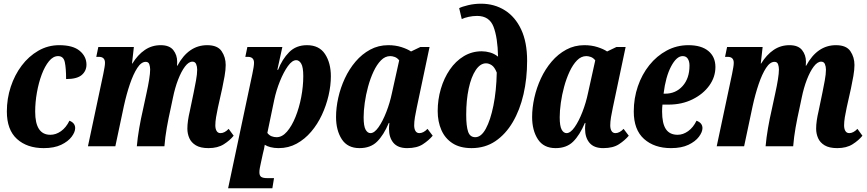

<svg xmlns="http://www.w3.org/2000/svg" viewBox="-20 -790 4684 1037"><path d="M216 10Q126 10 71.5 -39.5Q17 -89 17 -188Q17 -257 38 -321Q59 -385 97 -435.5Q135 -486 187 -516Q239 -546 300 -546Q374 -546 410.5 -515.5Q447 -485 447 -441Q447 -407 421.5 -385Q396 -363 337 -363Q337 -422 330 -454.5Q323 -487 294 -487Q267 -487 244.5 -459.5Q222 -432 205.5 -388Q189 -344 179.5 -291Q170 -238 170 -187Q170 -62 252 -62Q282 -62 309.5 -81.5Q337 -101 355 -138Q386 -126 386 -98Q386 -77 367 -51.5Q348 -26 310.5 -8Q273 10 216 10Z M1106 10Q1063 10 1038 -5Q1013 -20 1002.5 -44Q992 -68 992 -95Q992 -116 995.5 -140Q999 -164 1005 -189L1026 -290Q1032 -319 1038.5 -354.5Q1045 -390 1045 -414Q1045 -430 1039.5 -443.5Q1034 -457 1019 -457Q999 -457 979 -430.5Q959 -404 942 -360Q925 -316 914 -262L902 -205Q890 -152 881 -101Q872 -50 868 0H719Q723 -46 732 -98Q741 -150 752 -197L772 -290Q780 -326 785.5 -360Q791 -394 791 -415Q791 -429 786.5 -442.5Q782 -456 767 -456Q743 -456 721.5 -423Q700 -390 681.5 -335.5Q663 -281 649 -217L603 0H455L538 -391Q542 -412 544.5 -426Q547 -440 547 -451Q547 -483 514 -483H500L511 -536H703L693 -447H695Q724 -494 762 -520Q800 -546 848 -546Q895 -546 916 -519.5Q937 -493 937 -456Q937 -448 936 -435H938Q998 -546 1099 -546Q1155 -546 1177 -513.5Q1199 -481 1199 -439Q1199 -413 1193 -379Q1187 -345 1180 -312L1157 -209Q1151 -182 1147 -157Q1143 -132 1143 -113Q1143 -94 1150 -82.5Q1157 -71 1171 -71Q1193 -71 1215 -94L1242 -57Q1222 -32 1189 -11Q1156 10 1106 10Z M1212 227 1343 -391Q1347 -410 1349.5 -425.5Q1352 -441 1352 -451Q1352 -483 1318 -483H1305L1316 -536H1505L1478 -413H1482Q1504 -470 1541.5 -508Q1579 -546 1638 -546Q1704 -546 1735.5 -498Q1767 -450 1767 -378Q1767 -328 1754.5 -274Q1742 -220 1718.5 -169.5Q1695 -119 1660.5 -78.5Q1626 -38 1582 -14Q1538 10 1485 10Q1461 10 1441.5 5Q1422 0 1410 -8Q1407 13 1400 39L1389 90Q1386 103 1383.5 116.5Q1381 130 1381 140Q1381 159 1391 165.5Q1401 172 1422 172H1460L1451 227ZM1474 -49Q1504 -49 1530 -79Q1556 -109 1576 -158.5Q1596 -208 1607 -266Q1618 -324 1618 -379Q1618 -427 1607 -446Q1596 -465 1580 -465Q1558 -465 1535 -433Q1512 -401 1492 -351.5Q1472 -302 1461 -250L1424 -72Q1434 -59 1447 -54Q1460 -49 1474 -49Z M1922 10Q1857 10 1826 -38Q1795 -86 1795 -158Q1795 -208 1807 -262Q1819 -316 1842.5 -366.5Q1866 -417 1900.5 -457.5Q1935 -498 1979.5 -522Q2024 -546 2077 -546Q2116 -546 2148.5 -535.5Q2181 -525 2200 -512L2250 -536H2300L2231 -209Q2225 -182 2221 -157Q2217 -132 2217 -113Q2217 -94 2224 -82.5Q2231 -71 2245 -71Q2267 -71 2289 -94L2317 -57Q2296 -32 2264 -11Q2232 10 2179 10Q2129 10 2105 -18.5Q2081 -47 2081 -94Q2081 -101 2081.5 -109Q2082 -117 2083 -126H2080Q2052 -60 2016.5 -25Q1981 10 1922 10ZM1981 -71Q2002 -71 2024.5 -103Q2047 -135 2066.5 -185Q2086 -235 2097 -288L2136 -464Q2125 -478 2111.5 -482.5Q2098 -487 2088 -487Q2060 -487 2037.5 -464Q2015 -441 1997.5 -403.5Q1980 -366 1968 -322Q1956 -278 1950 -234.5Q1944 -191 1944 -157Q1944 -109 1954.5 -90Q1965 -71 1981 -71Z M2527 10Q2465 10 2424.5 -16Q2384 -42 2364 -87.5Q2344 -133 2344 -190Q2344 -252 2361 -310Q2378 -368 2409.5 -414Q2441 -460 2485 -486.5Q2529 -513 2582 -513Q2604 -513 2627 -506.5Q2650 -500 2670 -484Q2668 -587 2645.5 -645.5Q2623 -704 2557 -704Q2534 -704 2511 -699Q2488 -694 2474 -687L2460 -746Q2475 -754 2508.5 -762Q2542 -770 2578 -770Q2650 -770 2706.5 -734.5Q2763 -699 2795 -630.5Q2827 -562 2827 -462Q2827 -366 2807.5 -281Q2788 -196 2749.5 -130.5Q2711 -65 2655.5 -27.5Q2600 10 2527 10ZM2547 -49Q2579 -49 2604 -95Q2629 -141 2645 -220Q2661 -299 2663 -398Q2651 -428 2635.5 -438Q2620 -448 2605 -448Q2574 -448 2549.5 -411.5Q2525 -375 2511.5 -312Q2498 -249 2498 -170Q2498 -110 2508 -79.5Q2518 -49 2547 -49Z M2981 10Q2916 10 2885 -38Q2854 -86 2854 -158Q2854 -208 2866 -262Q2878 -316 2901.5 -366.5Q2925 -417 2959.5 -457.5Q2994 -498 3038.5 -522Q3083 -546 3136 -546Q3175 -546 3207.5 -535.5Q3240 -525 3259 -512L3309 -536H3359L3290 -209Q3284 -182 3280 -157Q3276 -132 3276 -113Q3276 -94 3283 -82.5Q3290 -71 3304 -71Q3326 -71 3348 -94L3376 -57Q3355 -32 3323 -11Q3291 10 3238 10Q3188 10 3164 -18.5Q3140 -47 3140 -94Q3140 -101 3140.5 -109Q3141 -117 3142 -126H3139Q3111 -60 3075.5 -25Q3040 10 2981 10ZM3040 -71Q3061 -71 3083.5 -103Q3106 -135 3125.5 -185Q3145 -235 3156 -288L3195 -464Q3184 -478 3170.5 -482.5Q3157 -487 3147 -487Q3119 -487 3096.5 -464Q3074 -441 3056.5 -403.5Q3039 -366 3027 -322Q3015 -278 3009 -234.5Q3003 -191 3003 -157Q3003 -109 3013.5 -90Q3024 -71 3040 -71Z M3604 10Q3514 10 3458.5 -39.5Q3403 -89 3403 -188Q3403 -259 3425 -323.5Q3447 -388 3487 -438Q3527 -488 3581 -517Q3635 -546 3698 -546Q3768 -546 3806 -514.5Q3844 -483 3844 -428Q3844 -374 3811 -328Q3778 -282 3720.5 -253.5Q3663 -225 3591 -225H3558Q3556 -208 3556 -188Q3556 -123 3576.5 -92.5Q3597 -62 3640 -62Q3669 -62 3696.5 -81.5Q3724 -101 3742 -138Q3774 -126 3774 -98Q3774 -77 3755 -51.5Q3736 -26 3698.5 -8Q3661 10 3604 10ZM3564 -284H3572Q3630 -284 3667 -325.5Q3704 -367 3704 -436Q3704 -458 3695 -472.5Q3686 -487 3667 -487Q3634 -487 3604.5 -431Q3575 -375 3564 -284Z M4502 10Q4459 10 4434 -5Q4409 -20 4398.5 -44Q4388 -68 4388 -95Q4388 -116 4391.5 -140Q4395 -164 4401 -189L4422 -290Q4428 -319 4434.5 -354.5Q4441 -390 4441 -414Q4441 -430 4435.5 -443.5Q4430 -457 4415 -457Q4395 -457 4375 -430.5Q4355 -404 4338 -360Q4321 -316 4310 -262L4298 -205Q4286 -152 4277 -101Q4268 -50 4264 0H4115Q4119 -46 4128 -98Q4137 -150 4148 -197L4168 -290Q4176 -326 4181.5 -360Q4187 -394 4187 -415Q4187 -429 4182.5 -442.5Q4178 -456 4163 -456Q4139 -456 4117.5 -423Q4096 -390 4077.5 -335.5Q4059 -281 4045 -217L3999 0H3851L3934 -391Q3938 -412 3940.5 -426Q3943 -440 3943 -451Q3943 -483 3910 -483H3896L3907 -536H4099L4089 -447H4091Q4120 -494 4158 -520Q4196 -546 4244 -546Q4291 -546 4312 -519.5Q4333 -493 4333 -456Q4333 -448 4332 -435H4334Q4394 -546 4495 -546Q4551 -546 4573 -513.5Q4595 -481 4595 -439Q4595 -413 4589 -379Q4583 -345 4576 -312L4553 -209Q4547 -182 4543 -157Q4539 -132 4539 -113Q4539 -94 4546 -82.5Q4553 -71 4567 -71Q4589 -71 4611 -94L4638 -57Q4618 -32 4585 -11Q4552 10 4502 10Z"/></svg>

Font: Noto Serif ExtraCondensed ExtraBold
Style: Italic
Weight: 800
Width: 2
Italic angle: -12°
Designer: Monotype Design Team
Foundry: Monotype Imaging Inc.
Version: Version 2.013